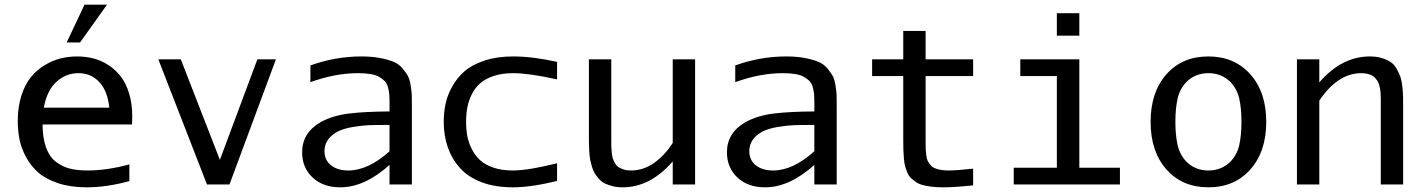

<svg xmlns="http://www.w3.org/2000/svg" viewBox="-20 -781 6036 813"><path d="M433.1 -761.2 318.8 -601.1H262.2L337.9 -761.2ZM165.5 -325.2H442.9Q435.5 -396 400.4 -433.6Q365.2 -471.2 312 -471.2Q259.3 -471.2 219 -434.6Q178.7 -397.9 165.5 -325.2ZM346.2 12.2Q278.8 12.2 226.6 -5.1Q174.3 -22.5 142.8 -49.8Q111.3 -77.1 90.8 -115Q70.3 -152.8 62.7 -190.2Q55.2 -227.5 55.2 -269Q55.2 -328.6 70.6 -376.2Q85.9 -423.8 110.8 -454.3Q135.7 -484.9 169.4 -505.1Q203.1 -525.4 237.1 -533.7Q271 -542 307.1 -542Q343.3 -542 376.2 -533.4Q409.2 -524.9 439.2 -505.4Q469.2 -485.8 491.5 -457Q513.7 -428.2 526.9 -384.8Q540 -341.3 540 -287.6Q540 -265.6 539.1 -253.9H160.2Q160.6 -196.8 174.6 -157.5Q188.5 -118.2 215.1 -97.2Q241.7 -76.2 273.9 -67.6Q306.2 -59.1 349.1 -59.1Q434.1 -59.1 527.8 -85V-14.2Q432.1 12.2 346.2 12.2Z M911.1 -104 1069.8 -529.8H1148.4L951.7 0H856.4L650.4 -529.8H745.6Z M1510.3 -542Q1554.7 -542 1589.1 -535.4Q1623.5 -528.8 1646 -519.5Q1668.5 -510.3 1683.8 -492.2Q1699.2 -474.1 1707 -459.7Q1714.8 -445.3 1719 -419.4Q1723.1 -393.6 1723.6 -377.9Q1724.1 -362.3 1724.1 -333V0H1629.4V-82.5Q1523.4 12.2 1421.4 12.2Q1347.7 12.2 1303.5 -29.5Q1259.3 -71.3 1259.3 -136.2Q1259.3 -218.8 1338.4 -264.2Q1389.6 -292 1458 -300.3Q1526.4 -308.6 1629.4 -309.1V-349.1Q1629.4 -369.6 1628.2 -382.8Q1627 -396 1622.8 -411.6Q1618.7 -427.2 1609.9 -436.8Q1601.1 -446.3 1586.7 -454.8Q1572.3 -463.4 1549.6 -467.3Q1526.9 -471.2 1496.1 -471.2Q1399.4 -471.2 1294.4 -433.1V-503.9Q1399.9 -542 1510.3 -542ZM1629.4 -140.6V-252H1627.4Q1572.8 -252 1543.7 -251Q1514.6 -250 1474.6 -243.4Q1434.6 -236.8 1408.2 -223.1Q1354 -192.9 1354 -141.1Q1354 -103 1381.6 -81.1Q1409.2 -59.1 1455.1 -59.1Q1539.1 -59.1 1629.4 -140.6Z M1953.6 -265.1Q1953.6 -232.9 1958.7 -205.1Q1963.9 -177.2 1977.8 -149.7Q1991.7 -122.1 2013.2 -102.5Q2034.7 -83 2069.8 -71Q2105 -59.1 2150.9 -59.1Q2216.8 -59.1 2338.9 -89.8V-15.1Q2230.5 12.2 2150.9 12.2Q2076.2 12.2 2019 -9.5Q1961.9 -31.2 1927.5 -69.8Q1893.1 -108.4 1876 -157.7Q1858.9 -207 1858.9 -265.1Q1858.9 -304.2 1866.5 -340.6Q1874 -377 1894.8 -414.6Q1915.5 -452.1 1947.5 -479.7Q1979.5 -507.3 2032.2 -524.7Q2085 -542 2152.8 -542Q2235.4 -542 2338.9 -519V-444.8Q2219.7 -471.2 2152.8 -471.2Q2106.4 -471.2 2071 -459.5Q2035.6 -447.8 2013.7 -428.7Q1991.7 -409.7 1978 -382.3Q1964.4 -355 1959 -326.7Q1953.6 -298.3 1953.6 -265.1Z M2568.4 -185.1Q2568.4 -168.5 2568.6 -159.4Q2568.8 -150.4 2570.3 -135Q2571.8 -119.6 2574.7 -110.8Q2577.6 -102.1 2583.7 -90.8Q2589.8 -79.6 2598.6 -73.7Q2607.4 -67.9 2620.8 -63.5Q2634.3 -59.1 2651.4 -59.1Q2704.1 -59.1 2749.3 -90.8Q2794.4 -122.6 2828.6 -175.8V-529.8H2923.3V0H2828.6V-97.7Q2733.9 12.2 2616.2 12.2Q2593.3 12.2 2574 7.3Q2554.7 2.4 2540.8 -4.4Q2526.9 -11.2 2515.9 -23.9Q2504.9 -36.6 2498 -47.6Q2491.2 -58.6 2486.1 -76.4Q2481 -94.2 2478.8 -106.2Q2476.6 -118.2 2475.3 -138.2Q2474.1 -158.2 2473.9 -168.5Q2473.6 -178.7 2473.6 -197.8Q2473.6 -198.7 2473.6 -199.5Q2473.6 -200.2 2473.6 -201.2Q2473.6 -202.1 2473.6 -203.1V-529.8H2568.4Z M3309.1 -542Q3353.5 -542 3387.9 -535.4Q3422.4 -528.8 3444.8 -519.5Q3467.3 -510.3 3482.7 -492.2Q3498 -474.1 3505.9 -459.7Q3513.7 -445.3 3517.8 -419.4Q3522 -393.6 3522.5 -377.9Q3522.9 -362.3 3522.9 -333V0H3428.2V-82.5Q3322.3 12.2 3220.2 12.2Q3146.5 12.2 3102.3 -29.5Q3058.1 -71.3 3058.1 -136.2Q3058.1 -218.8 3137.2 -264.2Q3188.5 -292 3256.8 -300.3Q3325.2 -308.6 3428.2 -309.1V-349.1Q3428.2 -369.6 3427 -382.8Q3425.8 -396 3421.6 -411.6Q3417.5 -427.2 3408.7 -436.8Q3399.9 -446.3 3385.5 -454.8Q3371.1 -463.4 3348.4 -467.3Q3325.7 -471.2 3294.9 -471.2Q3198.2 -471.2 3093.3 -433.1V-503.9Q3198.7 -542 3309.1 -542ZM3428.2 -140.6V-252H3426.3Q3371.6 -252 3342.5 -251Q3313.5 -250 3273.4 -243.4Q3233.4 -236.8 3207 -223.1Q3152.8 -192.9 3152.8 -141.1Q3152.8 -103 3180.4 -81.1Q3208 -59.1 3253.9 -59.1Q3337.9 -59.1 3428.2 -140.6Z M3899.4 -176.8Q3899.4 -158.7 3899.9 -147.5Q3900.4 -136.2 3902.3 -122.1Q3904.3 -107.9 3908.2 -99.9Q3912.1 -91.8 3919.2 -83Q3926.3 -74.2 3936.5 -69.6Q3946.8 -64.9 3961.9 -62Q3977.1 -59.1 3996.6 -59.1Q4030.3 -59.1 4100.6 -66.9V3.9Q4022.5 12.2 3973.6 12.2Q3946.8 12.2 3925 9.5Q3903.3 6.8 3886.7 2.4Q3870.1 -2 3857.7 -10.7Q3845.2 -19.5 3836.4 -27.8Q3827.6 -36.1 3821.8 -50.8Q3815.9 -65.4 3812.5 -77.6Q3809.1 -89.8 3807.4 -110.1Q3805.7 -130.4 3805.2 -146.5Q3804.7 -162.6 3804.7 -188V-459H3672.9V-529.8H3804.7V-649.9H3899.4V-529.8H4100.6V-459H3899.4Z M4550.3 -629.9H4455.1V-725.1H4550.3ZM4550.3 -70.8H4722.2V0H4272.5V-70.8H4455.1V-459H4300.3V-529.8H4550.3Z M5190.9 -433.1Q5152.8 -471.2 5096.7 -471.2Q5041 -471.2 5002.9 -433.1Q4975.1 -403.3 4966.1 -362.1Q4957 -320.8 4957 -265.1Q4957 -209.5 4966.1 -168.2Q4975.1 -127 5002.9 -97.2Q5041 -59.1 5096.7 -59.1Q5152.8 -59.1 5190.9 -97.2Q5218.8 -127 5227.8 -168.2Q5236.8 -209.5 5236.8 -265.1Q5236.8 -320.8 5227.8 -362.1Q5218.8 -403.3 5190.9 -433.1ZM5096.7 -542Q5207 -542 5274.4 -466.3Q5341.8 -390.6 5341.8 -265.1Q5341.8 -139.6 5274.7 -63.7Q5207.5 12.2 5096.7 12.2Q4986.3 12.2 4919.2 -63.5Q4852.1 -139.2 4852.1 -265.1Q4852.1 -390.6 4918.9 -466.3Q4985.8 -542 5096.7 -542Z M5826.7 -347.2Q5826.7 -360.4 5826.7 -366.7Q5826.7 -373 5825.9 -385.7Q5825.2 -398.4 5823.7 -405Q5822.3 -411.6 5819.6 -422.1Q5816.9 -432.6 5812.7 -438.5Q5808.6 -444.3 5802.5 -451.4Q5796.4 -458.5 5788.3 -462.2Q5780.3 -465.8 5769.3 -468.5Q5758.3 -471.2 5744.6 -471.2Q5691.9 -471.2 5646.2 -439.5Q5600.6 -407.7 5566.4 -354.5V0H5471.7V-529.8H5566.4V-432.1Q5661.6 -542 5780.3 -542Q5809.6 -542 5832.5 -534.7Q5855.5 -527.3 5870.1 -517.1Q5884.8 -506.8 5895 -487.8Q5905.3 -468.8 5910.4 -453.9Q5915.5 -439 5918.2 -413.1Q5920.9 -387.2 5921.1 -373Q5921.4 -358.9 5921.4 -332Q5921.4 -330.1 5921.4 -329.1V0H5826.7Z"/></svg>

Font: Aurulent Sans Mono
Style: Regular
Weight: 400
Monospace: yes
Version: Version 2007.05.04